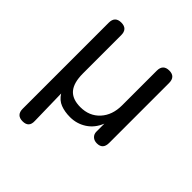

<svg xmlns="http://www.w3.org/2000/svg" viewBox="-187 -622 936 936"><g transform="rotate(45 281.5 -153.5)"><path d="M115 187Q72 187 72 143V-450Q72 -494 115 -494Q158 -494 158 -450V-186Q158 -122 184 -91.5Q210 -61 265 -61Q327 -61 365 -102.5Q403 -144 403 -211V-450Q403 -494 446 -494Q488 -494 488 -450V-37Q488 7 447 7Q428 7 416.5 -4Q405 -15 405 -32V-87Q386 -40 348 -15.5Q310 9 264 9Q227 9 198.5 -2Q170 -13 152 -42L156 143Q158 187 115 187Z"/></g></svg>

Font: Chiron GoRound TC N
Style: Regular
Weight: 350
Designer: Ryoko NISHIZUKA 西塚涼子 (kana, bopomofo & ideographs); Paul D. Hunt (Latin, Greek & Cyrillic); Sandoll Communications 산돌커뮤니
Foundry: Adobe
Version: Version 1.000;hotconv 1.1.1;makeotfexe 2.6.0